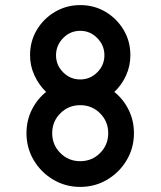

<svg xmlns="http://www.w3.org/2000/svg" viewBox="-20 -734 631 754"><path d="M200 -517Q200 -478 228 -450Q256 -422 295 -422Q334 -422 362 -450Q390 -478 390 -517Q390 -556 362 -584.5Q334 -613 295 -613Q256 -613 228 -584.5Q200 -556 200 -517ZM295 -714Q350 -714 394.5 -687.5Q439 -661 465.5 -616.5Q492 -572 492 -517Q492 -475 475 -437.5Q458 -400 429 -373Q464 -345 485 -303Q506 -261 506 -211Q506 -153 477.5 -105Q449 -57 401 -28.5Q353 0 295 0Q237 0 189 -28.5Q141 -57 112.5 -105Q84 -153 84 -211Q84 -261 105 -303Q126 -345 161 -373Q133 -400 115.5 -437.5Q98 -475 98 -517Q98 -572 124.5 -616.5Q151 -661 196 -687.5Q241 -714 295 -714ZM185 -211Q185 -165 217 -133Q249 -101 295 -101Q341 -101 373 -133Q405 -165 405 -211Q405 -257 373 -289Q341 -321 295 -321Q249 -321 217 -289Q185 -257 185 -211Z"/></svg>

Font: Noto Sans Duployan
Style: Bold
Weight: 700
Designer: David Corbett
Foundry: David Corbett
Version: Version 3.001